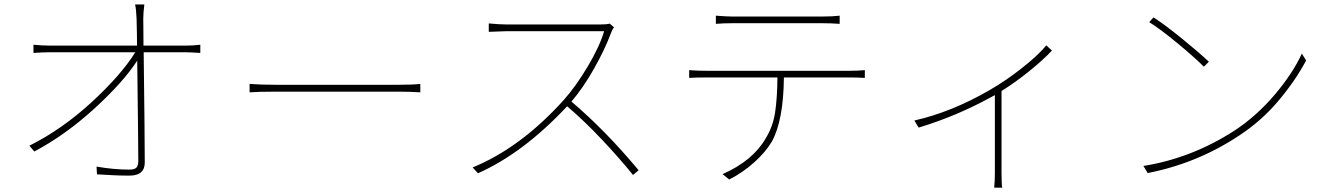

<svg xmlns="http://www.w3.org/2000/svg" viewBox="-20 -784 6040 871"><path d="M630.9 -577.1H822.3Q857.4 -577.1 888.7 -581.1V-543.9Q841.8 -546.9 821.3 -546.9H631.8Q636.7 -158.2 636.7 -46.9Q636.7 12.7 567.4 12.7Q503.9 12.7 419.9 6.8L418 -28.3Q495.1 -14.6 567.4 -14.6Q590.8 -14.6 599.1 -23.9Q607.4 -33.2 607.4 -53.7Q607.4 -118.2 602.5 -508.8Q539.1 -411.1 408.2 -291.5Q277.3 -171.9 135.7 -96.7L113.3 -123Q261.7 -197.3 395.5 -320.3Q529.3 -443.4 593.8 -546.9H206.1Q173.8 -546.9 131.8 -543.9V-581.1Q171.9 -577.1 206.1 -577.1H601.6Q601.6 -599.6 601.1 -629.9Q600.6 -660.2 600.1 -676.3Q599.6 -692.4 599.6 -699.2Q597.7 -743.2 592.8 -763.7H634.8Q629.9 -724.6 629.9 -699.2Q629.9 -697.3 630.4 -655.3Q630.9 -613.3 630.9 -577.1Z M1112.3 -365.2V-403.3Q1161.1 -399.4 1230.5 -399.4H1789.1Q1851.6 -399.4 1886.7 -403.3V-365.2Q1836.9 -368.2 1790 -368.2H1230.5Q1150.4 -368.2 1112.3 -365.2Z M2746.1 -676.8 2765.6 -660.2Q2756.8 -649.4 2752 -634.8Q2723.6 -558.6 2674.3 -471.7Q2625 -384.8 2572.3 -323.2Q2726.6 -192.4 2877 -11.7L2851.6 9.8Q2792 -64.5 2710 -151.4Q2627.9 -238.3 2552.7 -301.8Q2354.5 -89.8 2148.4 2L2124 -24.4Q2341.8 -113.3 2538.1 -331.1Q2592.8 -392.6 2646.5 -482.9Q2700.2 -573.2 2720.7 -642.6H2281.2L2197.3 -639.6V-677.7Q2249 -672.9 2281.2 -672.9H2700.2Q2731.4 -672.9 2746.1 -676.8Z M3710 -678.7H3303.7Q3259.8 -678.7 3227.5 -675.8V-712.9Q3278.3 -709 3301.8 -709H3710Q3756.8 -709 3789.1 -712.9V-675.8Q3751 -678.7 3710 -678.7ZM3183.6 -462.9H3837.9Q3869.1 -462.9 3903.3 -465.8V-430.7Q3866.2 -432.6 3837.9 -432.6H3536.1Q3534.2 -237.3 3481.4 -141.6Q3453.1 -93.8 3401.4 -47.4Q3349.6 -1 3288.1 30.3L3257.8 5.9Q3395.5 -54.7 3454.1 -157.2Q3486.3 -210 3496.1 -273.4Q3505.9 -336.9 3506.8 -432.6H3183.6Q3133.8 -432.6 3106.4 -430.7V-465.8Q3144.5 -462.9 3183.6 -462.9Z M4726.6 -578.1 4752 -554.7Q4714.8 -514.6 4651.9 -463.4Q4588.9 -412.1 4523.4 -371.1V1Q4523.4 50.8 4526.4 67.4H4490.2Q4493.2 35.2 4493.2 1V-352.5L4478.5 -344.7Q4321.3 -257.8 4147.5 -205.1L4127.9 -237.3Q4296.9 -275.4 4468.8 -375Q4542 -417 4615.2 -474.6Q4688.5 -532.2 4726.6 -578.1Z M5193.4 -683.6 5212.9 -705.1Q5264.6 -671.9 5343.3 -607.9Q5421.9 -543.9 5463.9 -503.9L5441.4 -481.4Q5399.4 -523.4 5322.8 -586.9Q5246.1 -650.4 5193.4 -683.6ZM5186.5 1 5167 -31.2Q5387.7 -66.4 5583 -193.4Q5681.6 -258.8 5763.2 -355Q5844.7 -451.2 5885.7 -541L5905.3 -509.8Q5854.5 -415 5777.8 -324.7Q5701.2 -234.4 5602.5 -169.9Q5412.1 -43 5186.5 1Z"/></svg>

Font: Gen Shin Gothic Monospace ExtraLight
Style: Regular
Weight: 200
Designer: [Source Han Sans]
Ryoko NISHIZUKA  (kana & ideographs); Paul D. Hunt (Latin, Greek & Cyrillic); Wenlong ZHANG  (bopomofo
Version: Version 1.002.20150607